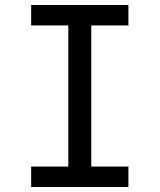

<svg xmlns="http://www.w3.org/2000/svg" viewBox="-20 -750 640 770"><path d="M105 0V-82H254V-648H105V-730H495V-648H346V-82H495V0Z"/></svg>

Font: JetBrains Mono
Style: Regular
Weight: 400
Monospace: yes
Designer: Philipp Nurullin, Konstantin Bulenkov
Foundry: JetBrains
Version: Version 2.305